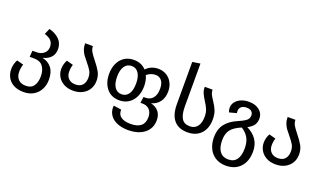

<svg xmlns="http://www.w3.org/2000/svg" viewBox="-88 -1334 3595 2131"><g transform="rotate(20 1709.5 -268.5)"><path d="M469 -8Q469 55 442.5 106Q416 157 366.5 186.5Q317 216 250 216Q179 216 130.5 189.5Q82 163 58.5 119Q35 75 35 22Q35 -35 64 -90L143 -69Q128 -27 128 20Q128 76 159.5 109Q191 142 250 142Q314 142 343 98.5Q372 55 372 -15Q372 -85 338.5 -130Q305 -175 235 -175H181L187 -249H235Q287 -249 321.5 -277.5Q356 -306 356 -355Q356 -399 331 -427Q306 -455 252 -471L282 -541Q358 -521 403 -476Q448 -431 448 -361Q448 -301 413 -264Q378 -227 318 -213Q387 -200 428 -149Q469 -98 469 -8Z M873 -385Q920 -327 945 -282Q970 -237 970 -178Q970 -120 942.5 -76.5Q915 -33 868 -9.5Q821 14 762 14Q696 14 649.5 -12Q603 -38 579.5 -79.5Q556 -121 556 -169Q556 -225 584 -276L662 -255Q649 -216 649 -172Q649 -121 679 -90.5Q709 -60 762 -60Q818 -60 845.5 -93Q873 -126 873 -180Q873 -225 854.5 -257.5Q836 -290 796 -338Q767 -372 749.5 -396.5Q732 -421 720 -453.5Q708 -486 708 -527H800Q800 -492 818 -461.5Q836 -431 873 -385Z M1748 5Q1748 71 1714.5 118.5Q1681 166 1621.5 191Q1562 216 1486 216Q1411 216 1356 193.5Q1301 171 1271.5 130Q1242 89 1242 35Q1242 25 1244 15L1335 28V31Q1335 90 1376 116Q1417 142 1486 142Q1649 142 1649 5Q1649 -50 1619 -83Q1589 -116 1535 -116H1511L1521 -188H1545Q1599 -188 1631 -226.5Q1663 -265 1663 -337Q1663 -400 1636 -432.5Q1609 -465 1566 -465Q1509 -465 1462 -426Q1487 -370 1487 -301Q1487 -233 1462 -178.5Q1437 -124 1390 -92.5Q1343 -61 1280 -61Q1184 -61 1129 -127.5Q1074 -194 1074 -301Q1074 -368 1098.5 -422Q1123 -476 1170 -507.5Q1217 -539 1281 -539Q1372 -539 1427 -479Q1484 -539 1571 -539Q1624 -539 1666.5 -514Q1709 -489 1733.5 -443.5Q1758 -398 1758 -340Q1758 -265 1721.5 -216Q1685 -167 1623 -152Q1748 -118 1748 5ZM1393 -301Q1393 -379 1363.5 -423Q1334 -467 1281 -467Q1228 -467 1198 -423Q1168 -379 1168 -301Q1168 -221 1197.5 -177Q1227 -133 1280 -133Q1334 -133 1363.5 -177Q1393 -221 1393 -301Z M1896 -739 1988 -753V-247Q1988 -153 2017 -105.5Q2046 -58 2113 -58Q2172 -58 2203 -100Q2234 -142 2234 -213Q2234 -264 2219 -300Q2204 -336 2175 -380Q2147 -425 2134 -455Q2121 -485 2121 -527H2213Q2213 -498 2224.5 -474Q2236 -450 2260 -414Q2294 -364 2311.5 -321Q2329 -278 2329 -213Q2329 -150 2305 -98.5Q2281 -47 2232 -16.5Q2183 14 2112 14Q2006 14 1951 -50.5Q1896 -115 1896 -240Z M2871 -36Q2871 82 2808 149Q2745 216 2639 216Q2567 216 2514.5 183.5Q2462 151 2435 93.5Q2408 36 2408 -36Q2408 -131 2455.5 -193.5Q2503 -256 2600 -297Q2649 -318 2674 -334.5Q2699 -351 2707.5 -367Q2716 -383 2716 -406Q2716 -433 2696.5 -451Q2677 -469 2639 -469Q2597 -469 2575.5 -449.5Q2554 -430 2554 -401Q2554 -386 2556 -374L2471 -352Q2460 -376 2460 -402Q2460 -443 2484.5 -474Q2509 -505 2550 -522Q2591 -539 2639 -539Q2717 -539 2764.5 -501Q2812 -463 2812 -403Q2812 -360 2791.5 -327.5Q2771 -295 2718 -268Q2871 -192 2871 -36ZM2772 -36Q2772 -111 2744.5 -159.5Q2717 -208 2662 -243Q2574 -206 2539.5 -159.5Q2505 -113 2505 -36Q2505 51 2540 96.5Q2575 142 2639 142Q2706 142 2739 96.5Q2772 51 2772 -36Z M3265 -385Q3312 -327 3337 -282Q3362 -237 3362 -178Q3362 -120 3334.5 -76.5Q3307 -33 3260 -9.5Q3213 14 3154 14Q3088 14 3041.5 -12Q2995 -38 2971.5 -79.5Q2948 -121 2948 -169Q2948 -225 2976 -276L3054 -255Q3041 -216 3041 -172Q3041 -121 3071 -90.5Q3101 -60 3154 -60Q3210 -60 3237.5 -93Q3265 -126 3265 -180Q3265 -225 3246.5 -257.5Q3228 -290 3188 -338Q3159 -372 3141.5 -396.5Q3124 -421 3112 -453.5Q3100 -486 3100 -527H3192Q3192 -492 3210 -461.5Q3228 -431 3265 -385Z"/></g></svg>

Font: FiraGO
Style: Regular
Weight: 400
Designer: bBox Type
Foundry: bBox Type GmbH
Version: Version 1.001;April 20, 2020;FontCreator 12.0.0.2555 64-bit